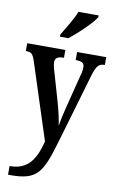

<svg xmlns="http://www.w3.org/2000/svg" viewBox="-106 -822 678 1110"><g transform="rotate(10 232.5 -267.0)"><path d="M181 -619V-606H231C283 -647 360 -721 380 -756V-766H261C245 -721 208 -666 181 -619ZM24 181V232H36C194 232 222 185 278 -5L399 -418C417 -477 432 -490 462 -490H465V-536H294V-490L298 -489C330 -488 345 -481 345 -455C345 -438 341 -417 335 -399L286 -205C276 -166 269 -133 263 -98C259 -129 249 -177 232 -236L186 -395C178 -420 173 -441 173 -457C173 -476 185 -490 221 -490H225V-536H1V-490H5C33 -490 43 -482 57 -439L201 6C173 114 132 181 24 181Z"/></g></svg>

Font: Noto Serif Sinhala ExtraCondensed SemiBold
Style: Regular
Weight: 600
Width: 2
Designer: Jelle Bosma - Monotype Design Team
Foundry: Monotype Imaging Inc.
Version: Version 2.007